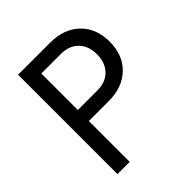

<svg xmlns="http://www.w3.org/2000/svg" viewBox="-199 -864 997 997"><g transform="rotate(-45 300.0 -365.0)"><path d="M92 0V-730H327Q429 -730 489.5 -671.5Q550 -613 550 -515Q550 -417 489.5 -358.5Q429 -300 327 -300H182V0ZM182 -381H327Q386 -381 421.5 -417.5Q457 -454 457 -515Q457 -577 421.5 -613Q386 -649 327 -649H182Z"/></g></svg>

Font: JetBrains Mono NL
Style: Regular
Weight: 400
Monospace: yes
Designer: Philipp Nurullin, Konstantin Bulenkov
Foundry: JetBrains
Version: Version 2.305; ttfautohint (v1.8.4.7-5d5b)